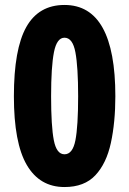

<svg xmlns="http://www.w3.org/2000/svg" viewBox="-20 -744 521 774"><path d="M445 -356Q445 -251 427 -168Q409 -85 364.5 -37.5Q320 10 240 10Q140 10 88 -79Q36 -168 36 -356Q36 -546 86 -635Q136 -724 240 -724Q445 -724 445 -356ZM186 -356Q186 -235 197 -178.5Q208 -122 240 -122Q273 -122 284 -178.5Q295 -235 295 -356Q295 -474 284 -533Q273 -592 240 -592Q209 -592 197.5 -533.5Q186 -475 186 -356Z"/></svg>

Font: Noto Sans Hebrew ExtraCondensed ExtraBold
Style: Regular
Weight: 800
Width: 2
Designer: Monotype Design Team
Foundry: Monotype Imaging Inc.
Version: Version 2.004; ttfautohint (v1.8.4.7-5d5b)